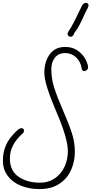

<svg xmlns="http://www.w3.org/2000/svg" viewBox="-27 -1290 665 1321"><path d="M-7 -185Q-7 -280 50 -349Q67 -370 87 -389Q107 -408 119 -408Q138 -408 138 -391Q138 -383 134 -377Q84 -332 62.5 -290Q41 -248 41 -199Q41 -115 100.5 -74Q160 -33 249 -33Q306 -33 349.5 -62.5Q393 -92 416.5 -142Q440 -192 440 -250Q440 -338 359 -525Q278 -714 278 -788Q278 -865 315 -916Q352 -967 421 -967Q474 -967 509.5 -940.5Q545 -914 562 -880.5Q579 -847 579 -826Q579 -816 570.5 -808.5Q562 -801 553 -801Q538 -801 535 -819Q528 -865 497 -895Q466 -925 421 -925Q376 -925 351 -893.5Q326 -862 326 -815Q326 -749 346 -686.5Q366 -624 407 -529Q447 -438 467.5 -374.5Q488 -311 488 -245Q488 -181 463 -122.5Q438 -64 383 -26.5Q328 11 244 11Q175 11 117.5 -12Q60 -35 26.5 -79.5Q-7 -124 -7 -185ZM438 -1060Q438 -1066 449 -1082Q467 -1107 495 -1164Q499 -1172 517 -1210Q525 -1225 539 -1255Q550 -1270 564 -1270Q582 -1270 582 -1253Q582 -1244 575 -1231Q571 -1226 566 -1214.5Q561 -1203 556 -1194Q537 -1151 520.5 -1119.5Q504 -1088 483 -1061Q482 -1052 474.5 -1044.5Q467 -1037 461 -1037Q438 -1037 438 -1060Z"/></svg>

Font: Bad Script
Style: Regular
Weight: 400
Italic angle: -10°
Designer: Roman Shchyukin (Gaslight Type Foundry), Cyreal (Charset Expansion)
Foundry: Gaslight
Version: Version 2.000